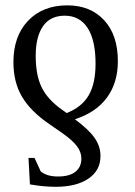

<svg xmlns="http://www.w3.org/2000/svg" viewBox="-20 -492 511 727"><path d="M360.4 93.3V99.6Q360.4 153.3 314.9 184.3Q269.5 215.3 191.4 215.3Q144.5 215.3 93.3 206.1L87.9 106H110.8L134.3 157.2Q157.7 176.3 199.7 176.3Q243.2 176.3 265.6 158.4Q288.1 140.6 288.1 108.4Q288.1 83.5 271.2 61.3Q254.4 39.1 218.3 13.7L167 -22Q96.2 -70.3 63.5 -125.5Q30.8 -180.7 30.8 -256.8Q30.8 -355 86.2 -413.3Q141.6 -471.7 234.9 -471.7Q322.3 -471.7 374.3 -415.5Q426.3 -359.4 426.3 -260.3Q426.3 -178.7 384.8 -122.3Q343.3 -65.9 263.7 -40.5Q316.4 -1 337.6 29.3Q358.9 59.6 360.4 93.3ZM225.1 -432.6Q170.4 -432.6 142.8 -392.8Q115.2 -353 115.2 -280.3Q115.2 -207 137.9 -161.1Q160.6 -115.2 213.4 -77.6L232.4 -64Q289.1 -85.9 315.4 -130.4Q341.8 -174.8 341.8 -251Q341.8 -339.4 311.8 -386Q281.7 -432.6 225.1 -432.6Z"/></svg>

Font: Times New Roman
Style: Regular
Weight: 400
Designer: Steve Matteson
Foundry: Ascender Corporation
Version: Version 2.00.3